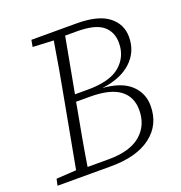

<svg xmlns="http://www.w3.org/2000/svg" viewBox="-123 -780 836 886"><g transform="rotate(-20 295.0 -337.0)"><path d="M121 -641 127 -674H348Q454 -674 504.5 -635Q555 -596 555 -533Q555 -460 503 -412Q451 -364 359 -353Q450 -346 495 -304.5Q540 -263 540 -200Q540 -107 469.5 -53.5Q399 0 274 0H10L17 -32L115 -38L175 -362Q188 -430 200 -499Q212 -568 223 -636ZM219 -312Q206 -242 193.5 -173Q181 -104 170 -34H274Q378 -34 431 -79Q484 -124 484 -200Q484 -265 437 -300Q390 -335 291 -335H223ZM337 -639H280L230 -369H293Q402 -369 452 -412Q502 -455 502 -523Q502 -577 464.5 -608Q427 -639 337 -639Z"/></g></svg>

Font: Source Serif 4 SmText Light
Style: Italic
Weight: 300
Italic angle: -12°
Designer: Frank Grießhammer
Foundry: Adobe
Version: Version 4.005;hotconv 1.1.0;makeotfexe 2.6.0